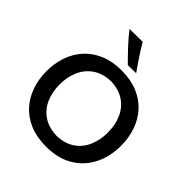

<svg xmlns="http://www.w3.org/2000/svg" viewBox="-275 -1232 1430 1430"><g transform="rotate(45 440.5 -517.0)"><path d="M444.8 13.2Q343.8 13.2 269 -18.8Q194.3 -50.8 145.5 -106.4Q96.7 -162.1 72.5 -234.1Q48.3 -306.2 48.3 -386.2Q48.3 -470.7 73.7 -543.5Q99.1 -616.2 148.9 -670.7Q198.7 -725.1 272 -755.9Q345.2 -786.6 440.9 -786.6Q538.1 -786.6 611.8 -755.6Q685.5 -724.6 735.1 -669.7Q784.7 -614.7 809.6 -542Q834.5 -469.2 834.5 -386.2Q834.5 -272 788.8 -181.6Q743.2 -91.3 656 -39.1Q568.8 13.2 444.8 13.2ZM442.4 -99.1Q530.3 -102.5 586.2 -142.3Q642.1 -182.1 668.7 -246.3Q695.3 -310.5 695.3 -386.2Q695.3 -467.8 666.7 -531.5Q638.2 -595.2 581.8 -633.1Q525.4 -670.9 442.4 -673.8Q356.4 -670.9 299.8 -631.6Q243.2 -592.3 215.3 -528.3Q187.5 -464.4 187.5 -386.2Q187.5 -309.1 214.6 -245.1Q241.7 -181.2 298.1 -141.8Q354.5 -102.5 442.4 -99.1ZM444.8 -846.7Q396 -895.5 349.9 -945.1Q303.7 -994.6 263.2 -1046.4L400.9 -1048.3Q430.2 -998 463.1 -948Q496.1 -897.9 531.7 -848.1Z"/></g></svg>

Font: Pinar DS1 SemiBold
Style: Regular
Weight: 600
Designer: Amin Abedi
Version: Version 3.000